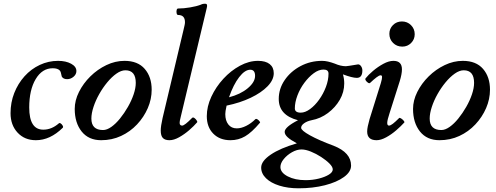

<svg xmlns="http://www.w3.org/2000/svg" viewBox="-20 -745 2679 1038"><path d="M174 13Q113 13 75 -28Q37 -69 37 -133Q37 -191 57 -242Q77 -293 112.5 -332.5Q148 -372 195 -394Q242 -416 294 -416Q336 -416 364.5 -400.5Q393 -385 393 -361Q393 -343 377.5 -330Q362 -317 343 -317Q322 -317 314 -331Q309 -359 303 -364Q292 -376 265 -376Q208 -376 173 -317.5Q138 -259 138 -164Q138 -44 214 -44Q259 -44 298 -78Q302 -82 308.5 -77.5Q315 -73 319 -65.5Q323 -58 319 -54Q251 13 174 13Z M527 13Q459 13 421.5 -34Q384 -81 384 -156Q384 -202 407 -248Q430 -294 468.5 -332Q507 -370 555 -393Q603 -416 653 -416Q725 -416 762.5 -372.5Q800 -329 800 -260Q800 -209 779 -160.5Q758 -112 721 -72.5Q684 -33 634.5 -10Q585 13 527 13ZM537 -42Q558 -42 582 -59Q606 -76 629 -104.5Q652 -133 671.5 -167Q691 -201 702.5 -235Q714 -269 714 -297Q714 -365 658 -365Q635 -365 609.5 -347Q584 -329 560 -300Q536 -271 516.5 -236.5Q497 -202 485.5 -167Q474 -132 474 -104Q474 -42 537 -42Z M896 13Q872 13 860.5 1Q849 -11 849 -39Q849 -63 859 -107L973 -587Q976 -600 978 -609Q980 -618 980 -625Q980 -664 943 -664Q937 -664 935 -673Q933 -682 935 -690.5Q937 -699 943 -699Q973 -699 1008 -705Q1043 -711 1064 -719Q1072 -723 1078 -724Q1084 -725 1089 -725Q1104 -725 1098 -703L958 -117Q950 -88 951.5 -77Q953 -66 965 -66Q978 -66 1019 -108Q1024 -112 1031 -107Q1038 -102 1043 -94.5Q1048 -87 1046 -84Q1029 -64 1003 -41.5Q977 -19 948.5 -3Q920 13 896 13Z M1226 13Q1168 13 1133 -22.5Q1098 -58 1098 -117Q1098 -169 1122.5 -222Q1147 -275 1187.5 -319Q1228 -363 1277 -389.5Q1326 -416 1375 -416Q1416 -416 1438 -398.5Q1460 -381 1460 -349Q1460 -313 1426.5 -278.5Q1393 -244 1335.5 -216.5Q1278 -189 1205 -174Q1201 -154 1199.5 -145.5Q1198 -137 1198 -128Q1198 -93 1214.5 -72Q1231 -51 1260 -51Q1284 -51 1311 -64.5Q1338 -78 1361 -101Q1365 -104 1371.5 -100Q1378 -96 1383 -89.5Q1388 -83 1385 -81Q1341 -29 1305 -8Q1269 13 1226 13ZM1218 -219Q1280 -235 1319.5 -268Q1359 -301 1359 -335Q1359 -368 1333 -368Q1304 -368 1273 -328Q1242 -288 1218 -219Z M1594 273Q1536 273 1490 258.5Q1444 244 1418 218.5Q1392 193 1392 161Q1392 126 1443.5 91Q1495 56 1585 30Q1550 11 1534.5 -3.5Q1519 -18 1519 -32Q1519 -58 1591 -95Q1487 -122 1487 -210Q1487 -265 1519 -312Q1551 -359 1604.5 -387.5Q1658 -416 1721 -416Q1737 -416 1754 -412Q1771 -408 1790 -401Q1822 -387 1850 -387Q1857 -387 1916 -397Q1925 -397 1932 -387Q1939 -377 1939 -364Q1939 -324 1909 -324Q1885 -324 1834 -343Q1841 -319 1841 -294Q1841 -247 1817 -205.5Q1793 -164 1753 -134Q1713 -104 1664 -95Q1640 -90 1624 -78.5Q1608 -67 1608 -54Q1608 -40 1655.5 -13.5Q1703 13 1784 43Q1878 80 1878 150Q1878 184 1839.5 212Q1801 240 1736.5 256.5Q1672 273 1594 273ZM1606 -136Q1630 -136 1656.5 -155.5Q1683 -175 1705.5 -206.5Q1728 -238 1742 -275Q1756 -312 1756 -347Q1756 -369 1729 -369Q1703 -369 1676 -349Q1649 -329 1625.5 -297.5Q1602 -266 1588 -229Q1574 -192 1574 -159Q1574 -136 1606 -136ZM1632 229Q1670 229 1703.5 220.5Q1737 212 1758 199Q1779 186 1779 171Q1779 157 1761 139Q1743 121 1716 103.5Q1689 86 1660.5 74.5Q1632 63 1610 63Q1585 63 1558.5 78Q1532 93 1514 115Q1496 137 1496 158Q1496 188 1535.5 208.5Q1575 229 1632 229Z M2155 -493Q2125 -493 2105 -513Q2085 -533 2085 -562Q2085 -590 2104.5 -609.5Q2124 -629 2153 -629Q2182 -629 2202 -609Q2222 -589 2222 -560Q2222 -532 2202.5 -512.5Q2183 -493 2155 -493ZM2016 13Q1965 13 1965 -34Q1965 -46 1968.5 -63Q1972 -80 1978 -101L2039 -296Q2046 -320 2045.5 -329Q2045 -338 2038 -338Q2030 -338 2015 -326.5Q2000 -315 1981 -297Q1977 -293 1970 -297.5Q1963 -302 1958 -309Q1953 -316 1956 -321Q1971 -340 1997 -362Q2023 -384 2052.5 -400Q2082 -416 2107 -416Q2153 -416 2153 -370Q2153 -345 2141 -306L2086 -133Q2074 -97 2073.5 -81.5Q2073 -66 2083 -66Q2091 -66 2104 -76Q2117 -86 2137 -106Q2140 -110 2148 -105Q2156 -100 2162 -93Q2168 -86 2166 -83Q2148 -63 2122 -40.5Q2096 -18 2067.5 -2.5Q2039 13 2016 13Z M2356 13Q2288 13 2250.5 -34Q2213 -81 2213 -156Q2213 -202 2236 -248Q2259 -294 2297.5 -332Q2336 -370 2384 -393Q2432 -416 2482 -416Q2554 -416 2591.5 -372.5Q2629 -329 2629 -260Q2629 -209 2608 -160.5Q2587 -112 2550 -72.5Q2513 -33 2463.5 -10Q2414 13 2356 13ZM2366 -42Q2387 -42 2411 -59Q2435 -76 2458 -104.5Q2481 -133 2500.5 -167Q2520 -201 2531.5 -235Q2543 -269 2543 -297Q2543 -365 2487 -365Q2464 -365 2438.5 -347Q2413 -329 2389 -300Q2365 -271 2345.5 -236.5Q2326 -202 2314.5 -167Q2303 -132 2303 -104Q2303 -42 2366 -42Z"/></svg>

Font: Junicode SmExp
Style: Bold Italic
Weight: 700
Width: 6
Italic angle: -11°
Designer: Peter S. Baker
Version: Version 2.205; ttfautohint (v1.8.4)